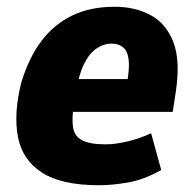

<svg xmlns="http://www.w3.org/2000/svg" viewBox="-20 -537 575 568"><path d="M273 11Q162 11 104 -26.5Q46 -64 33 -132.5Q20 -201 43 -293Q66 -368 103.5 -417Q141 -466 194.5 -491.5Q248 -517 319 -517Q380 -517 426 -492Q472 -467 493 -412Q514 -357 500 -265L491 -206H174L189 -303H369L355 -286Q364 -336 360.5 -361.5Q357 -387 343.5 -397.5Q330 -408 311 -408Q287 -408 265.5 -393.5Q244 -379 228.5 -347.5Q213 -316 204 -262L199 -232Q192 -188 196 -161Q200 -134 223 -122Q246 -110 292 -110Q322 -110 359 -119Q396 -128 427 -143L457 -34Q405 -5 358 3Q311 11 273 11Z"/></svg>

Font: Nunito Sans 7pt Condensed Black
Style: Italic
Weight: 900
Width: 3
Italic angle: -9°
Designer: Vernon Adams
Foundry: Vernon Adams
Version: Version 3.101;gftools[0.9.27]